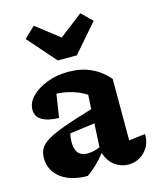

<svg xmlns="http://www.w3.org/2000/svg" viewBox="-115 -837 757 927"><g transform="rotate(-15 263.5 -373.0)"><path d="M208 11Q124 11 74.5 -26.5Q25 -64 25 -127Q25 -154 36.5 -174Q48 -194 78 -212Q108 -230 163.5 -250Q219 -270 307 -296L311 -367Q249 -407 164 -412L146 -295Q32 -299 32 -366Q32 -402 61.5 -432Q91 -462 139.5 -480.5Q188 -499 246 -499Q370 -499 445 -410V-103L527 -113Q528 -59 494 -25Q460 9 412 9Q377 9 346 -13Q315 -35 301 -79Q281 -53 258.5 -31Q236 -9 208 11ZM174 -166Q174 -94 235 -94Q266 -94 298 -108L304 -226L179 -209Q174 -188 174 -166ZM212 -565 89 -705 143 -757 259 -667 376 -757 429 -705 307 -565Z"/></g></svg>

Font: Piazzolla
Style: Bold
Weight: 700
Designer: Juan Pablo del Peral
Foundry: Huerta Tipografica
Version: Version 1.330